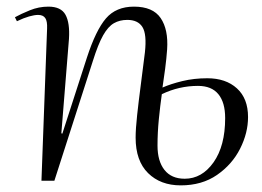

<svg xmlns="http://www.w3.org/2000/svg" viewBox="-20 -545 791 579"><path d="M470 -281Q495 -292 530 -300.5Q565 -309 605 -309Q661 -309 694.5 -278.5Q728 -248 728 -192Q728 -144 704 -96.5Q680 -49 634.5 -17.5Q589 14 525 14Q464 14 426.5 -23Q389 -60 389 -130Q389 -156 393.5 -197.5Q398 -239 404.5 -288.5Q411 -338 417 -387Q423 -442 409.5 -463.5Q396 -485 364 -485Q341 -485 323.5 -475Q306 -465 291 -438.5Q276 -412 260 -361L144 0H105L122 -459Q123 -481 116.5 -490.5Q110 -500 95 -500Q84 -500 68 -495.5Q52 -491 31 -481L25 -493Q43 -503 70 -514Q97 -525 126 -525Q164 -525 177.5 -500.5Q191 -476 188 -428L165 -143L168 -142L242 -371Q269 -454 299.5 -489.5Q330 -525 384 -525Q441 -525 464.5 -490.5Q488 -456 484 -396Q482 -368 478 -337.5Q474 -307 470 -281ZM468 -261Q463 -226 459 -185.5Q455 -145 455 -106Q455 -59 476 -32.5Q497 -6 537 -6Q589 -6 624 -55.5Q659 -105 659 -189Q659 -236 638.5 -261Q618 -286 577 -286Q520 -286 468 -261Z"/></svg>

Font: Literata 72pt Light
Style: Italic
Weight: 300
Italic angle: -2°
Designer: Latin by Veronika Burian and Jose Scaglione. Greek by Irene Vlachou. Cyrillic by Vera Evstafieva
Foundry: TypeTogether
Version: Version 3.002